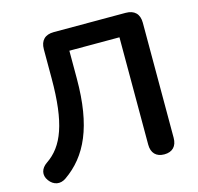

<svg xmlns="http://www.w3.org/2000/svg" viewBox="-104 -815 960 933"><g transform="rotate(-15 376.0 -348.0)"><path d="M611 8C652 8 675 -16 675 -58V-637C675 -681 651 -705 607 -705H245C201 -705 177 -681 177 -637V-491C177 -265 135 -159 49 -101C18 -80 9 -48 31 -18C53 12 86 18 116 -3C231 -83 295 -216 295 -458V-598H547V-58C547 -16 570 8 611 8Z"/></g></svg>

Font: Nunito
Style: Bold
Weight: 700
Designer: Vernon Adams
Foundry: Vernon Adams
Version: Version 3.602